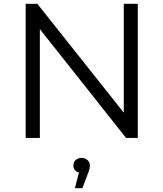

<svg xmlns="http://www.w3.org/2000/svg" viewBox="-20 -720 853 1002"><path d="M699 -700V0H638L188 -568V0H114V-700H175L626 -132V-700ZM449 143Q449 163 438 188L410 262H371L392 180Q378 177 370.5 167Q363 157 363 143Q363 126 375 115Q387 104 406 104Q425 104 437 115.5Q449 127 449 143Z"/></svg>

Font: Montserrat-Regular
Style: Regular
Weight: 400
Version: Version 7.200